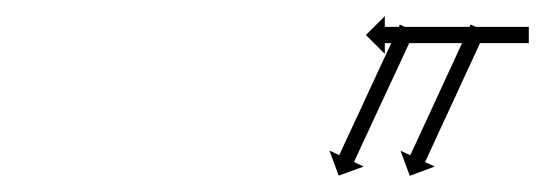

<svg xmlns="http://www.w3.org/2000/svg" viewBox="-20 -569 670 236"><path d="M575.9 -528.7C576.1 -529.3 576.4 -529.9 576.7 -530.5L558.5 -538.9C558.3 -538.3 558 -537.7 557.7 -537.1C556.9 -535.4 556.1 -533.7 555.3 -532C554.1 -529.3 552.9 -526.7 551.7 -524C550.1 -520.6 548.5 -517.2 546.9 -513.7C545.1 -509.7 543.2 -505.6 541.3 -501.6C539.2 -497.1 537.1 -492.5 535.1 -488C532.8 -483.2 530.6 -478.3 528.3 -473.5C526 -468.5 523.7 -463.5 521.4 -458.5C519.1 -453.5 516.8 -448.5 514.5 -443.5C512.3 -438.7 510 -433.9 507.8 -429C505.7 -424.5 503.6 -420 501.5 -415.4C499.6 -411.4 497.8 -407.3 495.9 -403.3C494.3 -399.9 492.7 -396.4 491.2 -393C489.9 -390.4 488.7 -387.7 487.5 -385.1C486.7 -383.4 485.9 -381.7 485.1 -380C484.9 -379.4 484.6 -378.8 484.3 -378.2L472.3 -383.7L483.7 -352.9L514.4 -364.3L502.5 -369.8C502.7 -370.4 503 -371 503.3 -371.6C504.1 -373.3 504.9 -375 505.7 -376.7C506.9 -379.3 508.1 -382 509.3 -384.6C510.9 -388 512.5 -391.5 514.1 -394.9C515.9 -398.9 517.8 -403 519.7 -407.1C521.8 -411.6 523.9 -416.1 525.9 -420.6C528.2 -425.5 530.4 -430.3 532.7 -435.1C535 -440.1 537.3 -445.1 539.6 -450.1C541.9 -455.1 544.2 -460.1 546.5 -465.1C548.7 -470 551 -474.8 553.2 -479.6C555.3 -484.2 557.4 -488.7 559.5 -493.2C561.4 -497.3 563.2 -501.3 565.1 -505.4C566.7 -508.8 568.3 -512.2 569.8 -515.6C571.1 -518.3 572.3 -520.9 573.5 -523.6C574.3 -525.3 575.1 -527 575.9 -528.7ZM488.8 -528.6C489.1 -529.2 489.4 -529.8 489.7 -530.4L471.5 -538.8C471.3 -538.2 471 -537.6 470.7 -537C469.9 -535.3 469.1 -533.6 468.3 -531.9C467.1 -529.3 465.9 -526.7 464.7 -524C463.1 -520.6 461.5 -517.2 459.9 -513.8C458 -509.7 456.1 -505.7 454.2 -501.6C452.1 -497.1 450 -492.6 447.9 -488.1C445.7 -483.2 443.4 -478.4 441.2 -473.6C438.9 -468.6 436.6 -463.6 434.2 -458.6C431.9 -453.6 429.6 -448.6 427.3 -443.6C425 -438.8 422.8 -433.9 420.6 -429.1C418.5 -424.6 416.4 -420.1 414.3 -415.6C412.4 -411.5 410.5 -407.5 408.6 -403.4C407 -400 405.4 -396.6 403.8 -393.1C402.6 -390.5 401.4 -387.9 400.2 -385.2C399.4 -383.5 398.6 -381.8 397.8 -380.1C397.5 -379.5 397.2 -378.9 397 -378.3L385 -383.9L396.3 -353.1L427 -364.3L415.1 -369.9C415.4 -370.5 415.7 -371.1 415.9 -371.7C416.7 -373.4 417.5 -375.1 418.3 -376.8C419.5 -379.4 420.8 -382.1 422 -384.7C423.6 -388.1 425.2 -391.6 426.7 -395C428.6 -399 430.5 -403.1 432.4 -407.1C434.5 -411.6 436.6 -416.2 438.7 -420.7C440.9 -425.5 443.2 -430.4 445.4 -435.2C447.7 -440.2 450.1 -445.2 452.4 -450.2C454.7 -455.1 457 -460.1 459.3 -465.1C461.6 -470 463.8 -474.8 466.1 -479.6C468.2 -484.1 470.3 -488.7 472.4 -493.2C474.3 -497.2 476.1 -501.3 478 -505.3C479.6 -508.8 481.2 -512.2 482.8 -515.6C484 -518.2 485.2 -520.9 486.5 -523.5C487.3 -525.2 488 -526.9 488.8 -528.6ZM628 -516C628.7 -516 629.3 -516 630 -516V-536C629.3 -536 628.7 -536 628 -536C626.1 -536 624.3 -536 622.4 -536C619.5 -536 616.6 -536 613.7 -536C609.9 -536 606.1 -536 602.3 -536C597.9 -536 593.4 -536 589 -536C584 -536 579 -536 574 -536C568.7 -536 563.3 -536 558 -536C552.5 -536 547 -536 541.5 -536C536 -536 530.5 -536 525 -536C519.7 -536 514.3 -536 509 -536C504 -536 499 -536 494.1 -536C489.6 -536 485.1 -536 480.7 -536C476.9 -536 473.1 -536 469.3 -536C466.4 -536 463.5 -536 460.6 -536C458.7 -536 456.9 -536 455 -536C454.3 -536 453.7 -536 453 -536V-549.1L429.8 -526L453 -502.8V-516C453.7 -516 454.3 -516 455 -516C456.9 -516 458.7 -516 460.6 -516C463.5 -516 466.4 -516 469.3 -516C473.1 -516 476.9 -516 480.7 -516C485.1 -516 489.6 -516 494.1 -516C499 -516 504 -516 509 -516C514.3 -516 519.7 -516 525 -516C530.5 -516 536 -516 541.5 -516C547 -516 552.5 -516 558 -516C563.3 -516 568.7 -516 574 -516C579 -516 584 -516 589 -516C593.4 -516 597.9 -516 602.3 -516C606.1 -516 609.9 -516 613.7 -516C616.6 -516 619.5 -516 622.4 -516C624.3 -516 626.1 -516 628 -516Z"/></svg>

Font: FRB American Cursive Just Arrows Semibold
Style: Italic
Weight: 600
Italic angle: -25°
Version: Version 2.0;Modular Font Editor K font №1